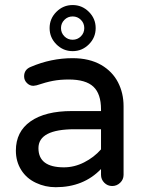

<svg xmlns="http://www.w3.org/2000/svg" viewBox="-20 -743 589 773"><path d="M125 -6.8Q86.9 -24.4 65.4 -58.6Q43.9 -92.8 43.9 -136.7Q43.9 -212.9 103 -254.4Q162.1 -295.9 269.5 -295.9H386.7V-302.7Q386.7 -365.2 356 -394Q325.2 -422.9 256.8 -422.9Q221.7 -422.9 193.4 -417.5Q165 -412.1 127 -399.4L114.3 -397.5Q99.6 -397.5 88.4 -408.7Q77.1 -419.9 77.1 -435.5Q77.1 -462.9 103.5 -473.6Q185.5 -508.8 272.5 -508.8Q339.8 -508.8 387.7 -481.4Q432.6 -455.1 455.1 -411.6Q477.5 -368.2 477.5 -315.4V-39.1Q477.5 -20.5 463.9 -7.3Q450.2 5.9 431.6 5.9Q413.1 5.9 399.9 -7.3Q386.7 -20.5 386.7 -39.1V-62.5Q316.4 10.7 204.1 10.7Q162.1 10.7 125 -6.8ZM386.7 -141.6V-222.7H281.2Q134.8 -222.7 134.8 -146.5Q134.8 -69.3 237.3 -69.3Q279.3 -69.3 318.8 -89.4Q358.4 -109.4 386.7 -141.6ZM179.7 -629.9Q179.7 -668 207 -695.3Q234.4 -722.7 272.5 -722.7Q310.5 -722.7 337.9 -695.3Q365.2 -668 365.2 -629.9Q365.2 -591.8 337.9 -564.5Q310.5 -537.1 272.5 -537.1Q234.4 -537.1 207 -564.5Q179.7 -591.8 179.7 -629.9ZM319.3 -629.9Q319.3 -649.4 305.7 -663.1Q292 -676.8 272.5 -676.8Q252.9 -676.8 239.3 -663.1Q225.6 -649.4 225.6 -629.9Q225.6 -610.4 239.3 -596.7Q252.9 -583 272.5 -583Q292 -583 305.7 -596.7Q319.3 -610.4 319.3 -629.9Z"/></svg>

Font: jf-openhuninn-2.1
Style: Regular
Weight: 400
Designer: [Kosugi Maru]
Designed by MOTOYA      

[Varela Round]
Joe Prince (Latin component); Avraham Cornfeld (Hebrew component)
Foundry: justfont Co., Ltd.
Version: 2.1